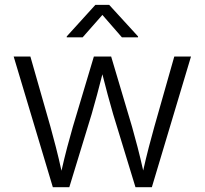

<svg xmlns="http://www.w3.org/2000/svg" viewBox="-20 -782 855 802"><path d="M200.7 0H269.5L362.8 -305.2C377.9 -357.4 393.1 -413.6 407.7 -471.7C422.4 -413.6 437 -358.4 452.6 -305.2L545.9 0H614.3L777.8 -545.9H708L624.5 -252C609.4 -198.2 593.8 -139.6 578.1 -69.8C562.5 -140.1 546.4 -199.7 531.7 -252L444.3 -545.9H372.1L284.2 -252C268.6 -197.8 252.4 -138.2 236.8 -68.8C221.2 -140.6 205.1 -200.2 190.9 -252L106.9 -545.9H37.1ZM325.2 -626 407.7 -719.7 489.3 -626H556.6V-629.9L436 -761.7H378.4L258.8 -629.9V-626Z"/></svg>

Font: Raveo Light
Style: Regular
Weight: 300
Designer: Jakub Foglar, Rasmus Andersson (Inter)
Foundry: Jakubfoglar.com
Version: Version 1.100;Glyphs 3.2.3 (3260)